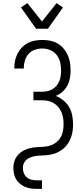

<svg xmlns="http://www.w3.org/2000/svg" viewBox="-20 -1000 540 1235"><path d="M215 215Q196 215 177 212Q158 209 140.5 201.5Q123 194 108 181.5Q93 169 83.5 153Q74 137 70 118Q66 99 66 80Q66 55 74.5 32Q83 9 100.5 -8.5Q118 -26 140.5 -36Q163 -46 187 -50Q211 -54 235.5 -54.5Q260 -55 284 -59Q308 -63 329.5 -76Q351 -89 365 -109Q379 -129 384 -153Q389 -177 389 -202Q389 -221 386 -240.5Q383 -260 375.5 -278Q368 -296 355 -311.5Q342 -327 325 -337Q308 -347 289 -351Q270 -355 250 -355H195V-410H250Q267 -410 284.5 -413.5Q302 -417 317 -426Q332 -435 343.5 -448.5Q355 -462 361.5 -478Q368 -494 370.5 -511.5Q373 -529 373 -546Q373 -573 367 -599Q361 -625 345 -646Q329 -667 304 -677.5Q279 -688 253 -688Q228 -688 204.5 -680Q181 -672 164.5 -654Q148 -636 140.5 -612Q133 -588 133 -564V-559H72V-565Q72 -589 77.5 -612.5Q83 -636 94 -657.5Q105 -679 122 -696Q139 -713 160.5 -724Q182 -735 205.5 -739Q229 -743 253 -743Q278 -743 303 -738Q328 -733 350 -720.5Q372 -708 388.5 -688.5Q405 -669 415.5 -646Q426 -623 430 -598Q434 -573 434 -547Q434 -522 429.5 -497Q425 -472 413 -449.5Q401 -427 382 -410Q363 -393 339 -383Q366 -372 388.5 -353.5Q411 -335 425 -310.5Q439 -286 444.5 -257.5Q450 -229 450 -200Q450 -183 448 -165.5Q446 -148 441.5 -131.5Q437 -115 429.5 -99Q422 -83 411.5 -69Q401 -55 388 -44Q375 -33 359.5 -24.5Q344 -16 327.5 -11Q311 -6 293.5 -3.5Q276 -1 258.5 -0.5Q241 0 224 1.5Q207 3 190 7.5Q173 12 158.5 21.5Q144 31 135.5 46.5Q127 62 127 80Q127 97 133 113Q139 129 151.5 140Q164 151 181 155.5Q198 160 215 160H250V215ZM212 -815 115 -952 156 -980 250 -862 344 -980 385 -952 288 -815Z"/></svg>

Font: Iosevka Term Curly Light
Style: Regular
Weight: 300
Designer: Belleve Invis
Foundry: Belleve Invis
Version: Version 32.3.0